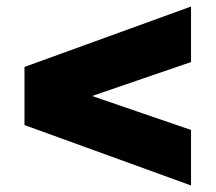

<svg xmlns="http://www.w3.org/2000/svg" viewBox="-20 -644 660 588"><path d="M565 -454 262 -350 565 -246V-76L55 -261V-439L565 -624Z"/></svg>

Font: Montserrat Alternates Black
Style: Regular
Weight: 900
Designer: Julieta Ulanovsky
Foundry: Julieta Ulanovsky
Version: Version 7.200